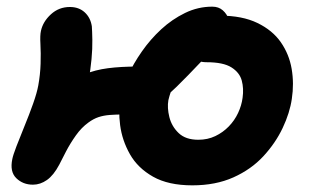

<svg xmlns="http://www.w3.org/2000/svg" viewBox="-20 -543 939 577"><path d="M558 14Q486 14 440 -12Q394 -38 370.5 -79.5Q347 -121 341 -167Q335 -213 343 -254Q349 -282 365 -317Q381 -352 406.5 -388.5Q432 -425 464.5 -455Q497 -485 536 -504Q575 -523 618 -523Q637 -523 649.5 -512Q662 -501 667 -485.5Q672 -470 670 -456Q668 -446 660 -435.5Q652 -425 639.5 -412Q627 -399 611 -384Q595 -369 578 -351Q547 -318 511 -282.5Q475 -247 435.5 -223Q396 -199 355 -199Q328 -199 309.5 -197.5Q291 -196 276 -191Q261 -186 246 -175Q225 -160 208 -136Q191 -112 178.5 -88Q166 -64 158 -48Q141 -16 121 -2Q101 12 79 12Q49 12 29 -7.5Q9 -27 17 -65Q19 -76 29.5 -103.5Q40 -131 54 -165Q68 -199 79.5 -231.5Q91 -264 95 -286Q101 -319 102 -351.5Q103 -384 101.5 -410.5Q100 -437 103 -450Q109 -478 133 -500Q157 -522 190 -522Q217 -522 234.5 -506Q252 -490 256 -464Q257 -450 257.5 -423.5Q258 -397 255 -365Q252 -333 246 -300Q241 -277 231 -246Q221 -215 208.5 -182.5Q196 -150 184.5 -122Q173 -94 166 -76.5Q159 -59 159 -59L40 -90Q45 -105 56.5 -129.5Q68 -154 85 -182.5Q102 -211 124 -238Q146 -265 171 -284Q203 -307 234.5 -320Q266 -333 304.5 -338Q343 -343 394 -343Q402 -343 413.5 -346.5Q425 -350 439 -355Q453 -360 467.5 -364.5Q482 -369 495 -371L603 -373Q579 -364 559.5 -351.5Q540 -339 525.5 -323Q511 -307 501.5 -287Q492 -267 486 -242Q482 -219 489 -191Q496 -163 517 -143Q538 -123 576 -123Q604 -123 627 -134Q650 -145 667.5 -163Q685 -181 695.5 -203.5Q706 -226 709 -249Q713 -277 706.5 -301Q700 -325 675.5 -340.5Q651 -356 601 -356Q571 -356 556.5 -374Q542 -392 545 -411Q550 -432 565 -451.5Q580 -471 600.5 -483.5Q621 -496 641 -496Q708 -496 753.5 -474Q799 -452 824 -416Q849 -380 856.5 -336Q864 -292 857 -246Q851 -204 829.5 -158.5Q808 -113 771.5 -73.5Q735 -34 681.5 -10Q628 14 558 14Z"/></svg>

Font: Shantell Sans
Style: Bold Italic
Weight: 700
Italic angle: -11°
Designer: Stephen Nixon, Anya Danilova, Shantell Martin
Foundry: Arrow Type
Version: Version 1.011;[c5ecc13dd]